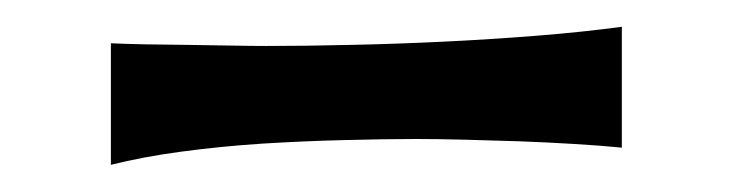

<svg xmlns="http://www.w3.org/2000/svg" viewBox="-20 -429 541 142"><path d="M439.9 -319.8Q424.8 -321.3 405 -322.5Q385.3 -323.7 364.3 -324.5Q343.3 -325.2 323.2 -325.7Q303.2 -326.2 288.1 -326.2Q264.2 -326.2 234.6 -325.4Q205.1 -324.7 174.3 -322.8Q143.6 -320.8 114.5 -316.9Q85.4 -313 62 -307.1V-397Q72.3 -396.5 87.6 -396.2Q103 -396 119.1 -395.8Q135.3 -395.5 150.6 -395.3Q166 -395 176.8 -395Q205.6 -395 239.5 -395.8Q273.4 -396.5 308.3 -398.2Q343.3 -399.9 377.2 -402.6Q411.1 -405.3 439.9 -409.2Z"/></svg>

Font: Original Surfer
Style: Regular
Weight: 400
Designer: Astigmatic (AOETI)
Foundry: Astigmatic (AOETI)
Version: Version 1.001